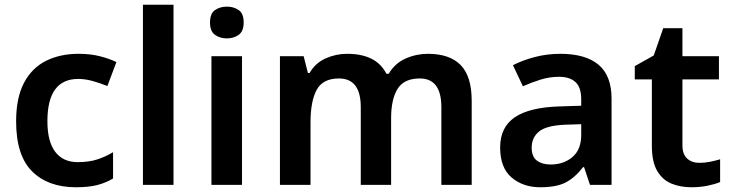

<svg xmlns="http://www.w3.org/2000/svg" viewBox="-20 -780 3087 810"><path d="M300 10Q183 10 115.5 -57Q48 -124 48 -268Q48 -368 81.5 -431Q115 -494 174.5 -523.5Q234 -553 311 -553Q362 -553 402.5 -542.5Q443 -532 471 -518L433 -417Q401 -430 370 -438.5Q339 -447 310 -447Q180 -447 180 -269Q180 -183 213 -139.5Q246 -96 308 -96Q354 -96 389 -107Q424 -118 457 -138V-27Q425 -8 389 1Q353 10 300 10Z M712 0H583V-760H712Z M937 -752Q966 -752 987 -737.5Q1008 -723 1008 -685Q1008 -648 987 -633Q966 -618 937 -618Q908 -618 887 -633Q866 -648 866 -685Q866 -723 887 -737.5Q908 -752 937 -752ZM1001 -543V0H872V-543Z M1785 -553Q1877 -553 1923.5 -505.5Q1970 -458 1970 -354V0H1842V-328Q1842 -449 1751 -449Q1685 -449 1657.5 -405.5Q1630 -362 1630 -281V0H1502V-328Q1502 -449 1410 -449Q1342 -449 1316 -401Q1290 -353 1290 -264V0H1161V-543H1261L1279 -472H1286Q1310 -514 1353.5 -533.5Q1397 -553 1444 -553Q1505 -553 1546.5 -532.5Q1588 -512 1610 -469H1620Q1646 -513 1691 -533Q1736 -553 1785 -553Z M2344 -553Q2450 -553 2505 -507Q2560 -461 2560 -364V0H2469L2444 -75H2440Q2405 -30 2366 -10Q2327 10 2259 10Q2187 10 2138.5 -31Q2090 -72 2090 -158Q2090 -243 2151.5 -285Q2213 -327 2339 -331L2432 -334V-361Q2432 -412 2407.5 -434Q2383 -456 2339 -456Q2298 -456 2260 -444Q2222 -432 2186 -416L2144 -505Q2185 -526 2236.5 -539.5Q2288 -553 2344 -553ZM2367 -254Q2286 -251 2254.5 -225.5Q2223 -200 2223 -157Q2223 -119 2245 -102.5Q2267 -86 2303 -86Q2358 -86 2395 -117.5Q2432 -149 2432 -210V-256Z M2930 -93Q2953 -93 2975.5 -97.5Q2998 -102 3018 -108V-12Q2997 -3 2965 3.5Q2933 10 2897 10Q2850 10 2812.5 -5.5Q2775 -21 2752.5 -59Q2730 -97 2730 -166V-445H2658V-501L2738 -546L2778 -661H2859V-543H3013V-445H2859V-167Q2859 -129 2879 -111Q2899 -93 2930 -93Z"/></svg>

Font: Noto Sans Lisu SemiBold
Style: Regular
Weight: 600
Designer: Monotype Design Team. David Williams.
Foundry: Monotype Imaging Inc.
Version: Version 2.102; ttfautohint (v1.8.4.7-5d5b)